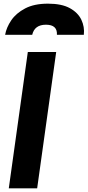

<svg xmlns="http://www.w3.org/2000/svg" viewBox="-20 -1029 479 1049"><path d="M28 0 132 -745H287L183 0ZM8 -839Q15 -879 41.5 -918Q68 -957 117.5 -983Q167 -1009 242 -1009Q317 -1009 361.5 -984.5Q406 -960 424.5 -921Q443 -882 438 -839H291Q294 -894 231 -894Q169 -894 156 -839Z"/></svg>

Font: Plus Jakarta Sans ExtraBold
Style: Italic
Weight: 800
Italic angle: -8°
Designer: Gumpita Rahayu
Foundry: Tokotype
Version: Version 2.071; ttfautohint (v1.8.4.7-5d5b);gftools[0.9.29]